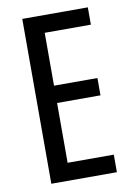

<svg xmlns="http://www.w3.org/2000/svg" viewBox="-82 -767 566 819"><g transform="rotate(-10 201.0 -357.0)"><path d="M357 0H73V-714H357V-639H157V-410H345V-335H157V-76H357Z"/></g></svg>

Font: Noto Sans Khmer UI ExtraCondensed
Style: Regular
Weight: 400
Width: 2
Designer: Danh Hong and the Monotype Design Team
Foundry: Monotype Imaging Inc.
Version: Version 2.002; ttfautohint (v1.8.4.7-5d5b)